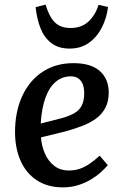

<svg xmlns="http://www.w3.org/2000/svg" viewBox="-20 -796 532 830"><path d="M297 -523Q374 -523 412 -488.5Q450 -454 450 -396Q450 -356 434.5 -328Q419 -300 392.5 -281.5Q366 -263 332.5 -250.5Q299 -238 263 -228L157 -202Q160 -165 174 -132.5Q188 -100 214 -79.5Q240 -59 278 -59Q301 -59 322 -65.5Q343 -72 365 -86.5Q387 -101 411 -123L446 -82Q434 -68 416 -51.5Q398 -35 373 -20Q348 -5 317.5 4.5Q287 14 252 14Q186 14 139.5 -16.5Q93 -47 69 -101Q45 -155 45 -225Q45 -313 76 -380.5Q107 -448 164 -485.5Q221 -523 297 -523ZM344 -393Q344 -414 338.5 -430Q333 -446 320 -456Q307 -466 286 -466Q249 -466 221 -442.5Q193 -419 176.5 -373.5Q160 -328 156 -262L246 -285Q279 -294 301 -306.5Q323 -319 333.5 -340Q344 -361 344 -393ZM281 -586Q232 -586 201 -610.5Q170 -635 154.5 -675.5Q139 -716 134 -765L177 -776Q192 -725 216.5 -700Q241 -675 285 -675Q332 -675 362 -702.5Q392 -730 406 -775L447 -766Q442 -721 421.5 -679.5Q401 -638 366 -612Q331 -586 281 -586Z"/></svg>

Font: Literata 18pt Medium
Style: Italic
Weight: 500
Italic angle: -2°
Designer: Latin by Veronika Burian and Jose Scaglione. Greek by Irene Vlachou. Cyrillic by Vera Evstafieva
Foundry: TypeTogether
Version: Version 3.103;gftools[0.9.29]